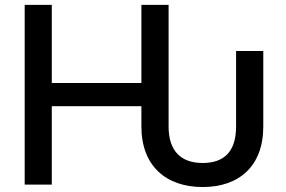

<svg xmlns="http://www.w3.org/2000/svg" viewBox="-20 -747 1157 777"><path d="M800.4 9.9C946.7 9.9 1045.5 -73.9 1045.5 -235.1V-540.5H935.4V-235.1C935.4 -134.6 887.8 -87.4 800.4 -87.4C713.4 -87.4 662.3 -134.6 662.3 -235.1V-727.3H552.2V-411.2H189.6V-727.3H79.9V0H189.6V-317.1H552.2V-235.1C552.2 -76 651.3 9.9 800.4 9.9Z"/></svg>

Font: Magic Ui Pro Medium
Style: Regular
Weight: 500
Designer: Stefan Endress, Andreas Faust
Version: Version 1.000;FEAKit 1.0